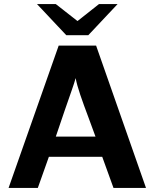

<svg xmlns="http://www.w3.org/2000/svg" viewBox="-20 -919 767 939"><path d="M161 -899H253L359 -816L464 -899H555L412 -747H304ZM22 0 267 -696H450L694 0H535L480 -152H219L165 0ZM253 -251H447Q437 -280 413 -343.5Q389 -407 372.5 -455.5Q356 -504 350 -537Q343 -512 331 -478Q319 -444 296.5 -379Q274 -314 253 -251Z"/></svg>

Font: Coval
Style: Heavy
Weight: 900
Foundry: Context Ltd
Version: Version 001.000